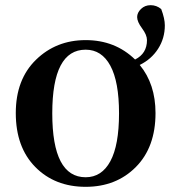

<svg xmlns="http://www.w3.org/2000/svg" viewBox="-20 -706 661 742"><path d="M311 -21Q373 -21 406.5 -83Q440 -145 440 -268Q440 -390 406.5 -452Q373 -514 311 -514Q182 -514 182 -268Q182 -21 311 -21ZM617 -608Q617 -558 591 -517.5Q565 -477 520 -455Q581 -381 581 -269Q581 -137 505 -60.5Q429 16 311 16Q192 16 116.5 -60.5Q41 -137 41 -269Q41 -399 119 -475Q197 -551 311 -551Q425 -551 502 -476Q548 -499 548 -551Q548 -571 529 -596.5Q510 -622 510 -640Q510 -657 525 -671.5Q540 -686 562 -686Q585 -686 603 -671Q617 -634 617 -608Z"/></svg>

Font: Swei Spring CJKtc
Style: Bold
Weight: 700
Version: Version 1.021